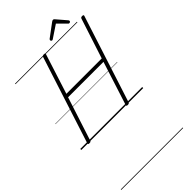

<svg xmlns="http://www.w3.org/2000/svg" viewBox="-649 -1694 2627 2627"><g transform="rotate(-45 664.0 -380.5)"><path d="M144 14Q116 14 122 -5L530 -1269Q534 -1279 541 -1283.5Q548 -1288 563 -1288Q592 -1288 585 -1269L399 -688H1083L1272 -1269Q1275 -1279 1282.5 -1283.5Q1290 -1288 1305 -1288Q1333 -1288 1327 -1269L919 -5Q915 5 908 9.5Q901 14 885 14Q857 14 864 -5L1067 -638H382L177 -5Q174 5 166.5 9.5Q159 14 144 14ZM780 -1342Q771 -1342 765 -1349Q759 -1356 759 -1364Q759 -1369 761.5 -1372.5Q764 -1376 768 -1381L956 -1521Q965 -1528 971.5 -1531Q978 -1534 986 -1534Q993 -1534 999 -1530.5Q1005 -1527 1010 -1519L1131 -1378Q1134 -1374 1135 -1370Q1136 -1366 1136 -1362Q1136 -1353 1127.5 -1347.5Q1119 -1342 1112 -1342Q1106 -1342 1101.5 -1344.5Q1097 -1347 1093 -1352L977 -1469L802 -1352Q795 -1347 790.5 -1344.5Q786 -1342 780 -1342ZM0 763H1198V773H0ZM0 -20H1198V0H0ZM0 -505H1198V-500H0ZM0 -1283H1198V-1273H0Z"/></g></svg>

Font: Playwrite NL Guides
Style: Regular
Weight: 400
Designer: Veronika Burian, José Scaglione
Foundry: TypeTogether
Version: Version 1.003